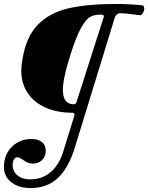

<svg xmlns="http://www.w3.org/2000/svg" viewBox="-26 -667 752 974"><path d="M-6 181Q-6 117 34.5 77.5Q75 38 134 38Q167 38 186.5 53.5Q206 69 206 97Q206 127 187.5 145Q169 163 139 163Q117 163 94 146Q92 145 81.5 138Q71 131 62 131Q51 131 44.5 142.5Q38 154 38 169Q38 202 62.5 222.5Q87 243 127 243Q187 243 230 207Q273 171 294 104L350 -76Q352 -82 352 -85Q352 -95 342 -95Q264 -95 205.5 -121Q147 -147 114.5 -195Q82 -243 82 -309Q82 -336 88 -366Q106 -480 166 -541.5Q226 -603 322.5 -625Q419 -647 568 -647Q602 -647 641 -644.5Q680 -642 695 -640Q702 -639 704.5 -632Q707 -625 705 -616Q703 -606 697 -598Q691 -590 685 -590Q678 -590 642 -595Q606 -600 582 -600Q574 -600 566.5 -593.5Q559 -587 556 -577L352 87Q321 185 267.5 236Q214 287 128 287Q69 287 31.5 257.5Q-6 228 -6 181ZM363 -152 501 -583V-585Q501 -589 496 -591Q491 -593 485 -593Q454 -593 432.5 -582Q411 -571 386 -527Q361 -483 331 -388Q293 -270 293 -210Q293 -138 349 -138Q359 -138 363 -152Z"/></svg>

Font: EB Garamond SemiBold
Style: Italic
Weight: 600
Italic angle: -17.2°
Designer: Georg Duffner and Octavio Pardo
Foundry: Georg Duffner
Version: Version 1.000